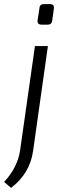

<svg xmlns="http://www.w3.org/2000/svg" viewBox="-56 -708 312 934"><path d="M158 -688H187Q209 -688 206 -666L198 -607Q195 -588 176 -588H147Q124 -588 127 -610L136 -669Q137 -688 158 -688ZM177 -484 105 26Q90 135 -2 206L-36 177Q30 106 42 22L114 -484Z"/></svg>

Font: Exo 2.0 Light
Style: Italic
Weight: 300
Italic angle: -8°
Designer: Natanael Gama
Version: Version 1.001;PS 001.001;hotconv 1.0.70;makeotf.lib2.5.58329